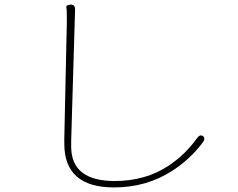

<svg xmlns="http://www.w3.org/2000/svg" viewBox="-20 -783 1040 839"><path d="M478 36Q261 36 261 -155Q261 -167 261 -179L272 -685Q272 -697 272 -709Q272 -741 270 -751Q268 -761 288 -763Q309 -764 308 -740L291 -167Q291 -155 291 -143Q291 8 481 8Q616 8 717 -59Q789 -107 840 -178Q854 -198 867 -188Q880 -179 865 -159Q808 -84 730 -35Q619 36 478 36Z"/></svg>

Font: Resource Han Rounded JP ExtraLight
Style: Regular
Weight: 250
Designer: Cyano Hao (round all glyphs); Ryoko NISHIZUKA 西塚涼子 (kana, bopomofo & ideographs); Paul D. Hunt (Latin, Greek & Cyrillic)
Foundry: Cyano Hao
Version: 0.990